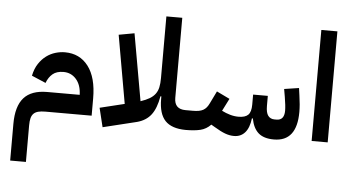

<svg xmlns="http://www.w3.org/2000/svg" viewBox="-63 -856 2326 1275"><g transform="rotate(5 1100.0 -218.0)"><path d="M46 60Q46 -58 96 -114.5Q146 -171 251 -171H468Q466 -237 432.5 -275Q399 -313 348 -313Q302 -313 275.5 -290.5Q249 -268 235 -230L141 -270Q151 -318 173 -351Q195 -384 223 -404.5Q251 -425 283 -434.5Q315 -444 346 -444Q445 -444 502 -369Q559 -294 559 -155V-40H251Q222 -40 203 -35Q184 -30 172.5 -18.5Q161 -7 156 12Q151 31 151 60V304H46Z M607 -97 771 -137 691 -591 795 -610 874 -164Q910 -176 933.5 -190Q957 -204 971 -223Q985 -242 990.5 -267.5Q996 -293 996 -329V-740H1102V-206Q1102 -131 1177 -131H1215V-27L1188 0Q1095 -1 1052 -46.5Q1009 -92 1009 -190V-208H1003Q989 -127 956 -84Q923 -41 863 -25L638 30Z M1188 -104 1215 -131H1226Q1248 -131 1265 -134Q1282 -137 1294.5 -144Q1307 -151 1316.5 -162.5Q1326 -174 1334 -191L1374 -273L1461 -231L1419 -148Q1447 -134 1475 -126Q1503 -118 1531 -118Q1575 -118 1595 -137.5Q1615 -157 1615 -206V-273H1713V-206Q1713 -161 1728 -141Q1743 -121 1771 -121H1784Q1836 -121 1836 -185Q1836 -217 1826 -276L1817 -328L1915 -343L1922 -292Q1931 -232 1931 -185Q1931 12 1778 12Q1710 12 1674.5 -19.5Q1639 -51 1627 -115H1621Q1613 -51 1585 -19.5Q1557 12 1512 12Q1483 12 1453 1Q1423 -10 1380 -36L1356 -50Q1326 -19 1287 -9.5Q1248 0 1188 0Z M2029 -740H2136V0H2029Z"/></g></svg>

Font: IBM Plex Sans Arabic SemiBold
Style: Regular
Weight: 600
Designer: Mike Abbink, Paul van der Laan, Pieter van Rosmalen, Wael Morcos, Khajak Apelian
Foundry: Bold Monday
Version: Version 1.1